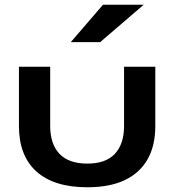

<svg xmlns="http://www.w3.org/2000/svg" viewBox="-20 -779 736 811"><path d="M636 -497H504V-247Q504 -171 465.5 -129.5Q427 -88 349 -88Q270 -88 231 -129.5Q192 -171 192 -247V-497H60V-247Q60 -121 134 -54.5Q208 12 349 12Q443 12 506.5 -18Q570 -48 603 -105.5Q636 -163 636 -247ZM279 -601 415 -759H587L403 -601Z"/></svg>

Font: Syne
Style: Bold
Weight: 700
Designer: Lucas Descroix
Foundry: Bonjour Monde
Version: Version 2.200